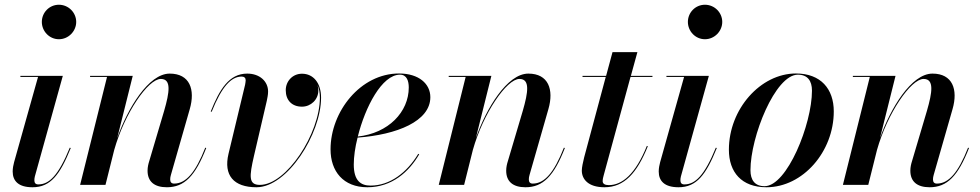

<svg xmlns="http://www.w3.org/2000/svg" viewBox="-20 -780 4136 810"><path d="M156.5 -687.5C156.5 -648.5 188 -614.5 228.5 -614.5C269 -614.5 301.5 -648.5 301.5 -687.5C301.5 -727 269 -760 228.5 -760C188 -760 156.5 -727 156.5 -687.5ZM278.5 -155.5 274.5 -157C226 -38.5 187 -2 141.5 -2C129 -2 125 -9.5 125 -19.5C125 -24 125.5 -29.5 127 -35.5L245 -460H66V-455.5H140.5L39.5 -96C36.5 -85 33.5 -70 33.5 -56.5C33.5 -16 58.5 10 117 10C193.5 10 233 -43 278.5 -155.5Z M431.5 -455.5 318 0H425L462 -148C505.5 -302 604.5 -447 658.5 -447C704 -447 695 -390.5 672.5 -312.5L609.5 -100C606 -89 602.5 -75 602.5 -60C602.5 -14.5 630.5 10 684 10C758 10 804 -38 850 -155.5L846 -157C804.5 -51.5 764 -5.5 714.5 -5.5C702 -5.5 698 -13 698 -23.5C698 -28.5 699 -36 701 -42L780.5 -319.5C804.5 -402.5 780.5 -469.5 696 -469.5C606.5 -469.5 518.5 -322.5 474.5 -197.5L540 -460H360V-455.5Z M1051.5 -122.5 1105.5 -354.5C1107.5 -365 1111 -379.5 1111 -394C1111 -436 1076.5 -469.5 1023 -469.5C946.5 -469.5 906 -402.5 869 -309.5L873 -308.5C916 -415.5 955.5 -457 999.5 -457C1010.5 -457 1016.5 -451 1016.5 -441.5C1016.5 -436.5 1015 -428.5 1014 -422.5L944 -131C922.5 -40.5 965.5 10 1062 10C1192.5 10 1334.5 -215.5 1334.5 -368C1334.5 -430 1302 -469 1254 -469C1214.5 -469 1185.5 -437.5 1185.5 -399.5C1185.5 -357 1211.5 -330 1254 -330C1291.5 -330 1323 -360 1323 -398C1323 -406.5 1321.5 -414 1319.5 -421.5C1326 -406.5 1329.5 -388.5 1329.5 -368C1329.5 -216 1188 0 1076.5 0C1028 0 1031.5 -35.5 1051.5 -122.5Z M1472.5 -86C1472.5 -118.5 1478 -158.5 1488.5 -199.5C1654.5 -211.5 1795.5 -268.5 1795.5 -370C1795.5 -426.5 1747 -470 1663.5 -470C1500.5 -470 1374.5 -309 1374.5 -150C1374.5 -57.5 1428 10 1530 10C1634 10 1706 -56 1748.5 -129L1744.5 -131C1697 -52 1625 3 1543.5 3C1502 3 1472.5 -17.5 1472.5 -86ZM1667.5 -465C1696 -465 1704.5 -438.5 1704.5 -411C1704.5 -307.5 1618.5 -218 1489.5 -204C1520.5 -328 1591 -465 1667.5 -465Z M1944.5 -455.5 1831 0H1938L1975 -148C2018.5 -302 2117.5 -447 2171.5 -447C2217 -447 2208 -390.5 2185.5 -312.5L2122.5 -100C2119 -89 2115.5 -75 2115.5 -60C2115.5 -14.5 2143.5 10 2197 10C2271 10 2317 -38 2363 -155.5L2359 -157C2317.5 -51.5 2277 -5.5 2227.5 -5.5C2215 -5.5 2211 -13 2211 -23.5C2211 -28.5 2212 -36 2214 -42L2293.5 -319.5C2317.5 -402.5 2293.5 -469.5 2209 -469.5C2119.5 -469.5 2031.5 -322.5 1987.5 -197.5L2053 -460H1873V-455.5Z M2713 -163 2709 -164.5C2661 -45 2604.5 1 2548.5 1C2531.5 1 2522.5 -5 2522.5 -15.5C2522.5 -24.5 2525 -34 2527 -41L2640 -455.5H2732.5V-460H2641.5L2669 -560H2564L2537 -460H2437.5V-455.5H2535.5L2444.5 -116.5C2439.5 -96.5 2434.5 -73.5 2434.5 -60.5C2434.5 -25 2460.5 10 2530 10C2614 10 2667.5 -50.5 2713 -163Z M2882 -687.5C2882 -648.5 2913.5 -614.5 2954 -614.5C2994.5 -614.5 3027 -648.5 3027 -687.5C3027 -727 2994.5 -760 2954 -760C2913.5 -760 2882 -727 2882 -687.5ZM3004 -155.5 3000 -157C2951.5 -38.5 2912.5 -2 2867 -2C2854.5 -2 2850.5 -9.5 2850.5 -19.5C2850.5 -24 2851 -29.5 2852.5 -35.5L2970.5 -460H2791.5V-455.5H2866L2765 -96C2762 -85 2759 -70 2759 -56.5C2759 -16 2784 10 2842.5 10C2919 10 2958.5 -43 3004 -155.5Z M3213.5 10C3367 10 3497.5 -140 3497.5 -310C3497.5 -405 3442.5 -470 3338 -470C3188 -470 3055 -319.5 3055 -148.5C3055 -53.5 3108.5 10 3213.5 10ZM3205.5 5.5C3164.5 5.5 3146 -20.5 3146 -62C3146 -203.5 3250.5 -465 3346 -465C3387 -465 3405.5 -439 3405.5 -397.5C3405.5 -256 3300.5 5.5 3205.5 5.5Z M3649.5 -455.5 3536 0H3643L3680 -148C3723.5 -302 3822.5 -447 3876.5 -447C3922 -447 3913 -390.5 3890.5 -312.5L3827.5 -100C3824 -89 3820.5 -75 3820.5 -60C3820.5 -14.5 3848.5 10 3902 10C3976 10 4022 -38 4068 -155.5L4064 -157C4022.5 -51.5 3982 -5.5 3932.5 -5.5C3920 -5.5 3916 -13 3916 -23.5C3916 -28.5 3917 -36 3919 -42L3998.5 -319.5C4022.5 -402.5 3998.5 -469.5 3914 -469.5C3824.5 -469.5 3736.5 -322.5 3692.5 -197.5L3758 -460H3578V-455.5Z"/></svg>

Font: Bodoni* 36pt Medium
Style: Italic
Weight: 500
Italic angle: -13°
Version: Version 2.3